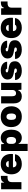

<svg xmlns="http://www.w3.org/2000/svg" viewBox="2172 -2766 761 5145"><g transform="rotate(-90 2552.5 -193.5)"><path d="M54 0V-544H227L234 -465H241Q259 -517 296.5 -534Q334 -551 382 -551Q391 -551 398 -551Q405 -551 412 -551V-372Q407 -372 398 -372Q389 -372 378 -372Q326 -372 297 -358.5Q268 -345 256.5 -319.5Q245 -294 245 -257V0Z M734 10Q645 10 582.5 -24.5Q520 -59 487 -121.5Q454 -184 454 -267Q454 -356 488 -420.5Q522 -485 583.5 -519.5Q645 -554 727 -554Q826 -554 889 -511.5Q952 -469 979.5 -395Q1007 -321 997 -227H642Q641 -197 652.5 -175.5Q664 -154 685 -143Q706 -132 734 -132Q767 -132 786 -143Q805 -154 812 -172H992Q985 -117 950.5 -76.5Q916 -36 860.5 -13Q805 10 734 10ZM642 -325 626 -341H826L809 -326Q811 -354 801 -373Q791 -392 772 -402.5Q753 -413 727 -413Q700 -413 680.5 -402Q661 -391 651 -371Q641 -351 642 -325Z M1078 167V-544H1260L1267 -465H1277Q1292 -505 1334 -529.5Q1376 -554 1431 -554Q1481 -554 1521 -535Q1561 -516 1590 -480Q1619 -444 1634.5 -391.5Q1650 -339 1650 -272Q1650 -183 1623 -119.5Q1596 -56 1546.5 -23Q1497 10 1431 10Q1395 10 1363.5 -1Q1332 -12 1309.5 -32.5Q1287 -53 1277 -79H1269V167ZM1355 -143Q1391 -143 1413 -159Q1435 -175 1445 -204.5Q1455 -234 1455 -272Q1455 -311 1446 -340Q1437 -369 1416 -385Q1395 -401 1360 -401Q1329 -401 1308.5 -388Q1288 -375 1278.5 -351Q1269 -327 1269 -295V-249Q1269 -215 1279.5 -191.5Q1290 -168 1309.5 -155.5Q1329 -143 1355 -143Z M1998 10Q1935 10 1884 -8.5Q1833 -27 1796 -63.5Q1759 -100 1739 -152.5Q1719 -205 1719 -272Q1719 -357 1751.5 -420Q1784 -483 1846.5 -518.5Q1909 -554 1998 -554Q2061 -554 2112 -535.5Q2163 -517 2200 -480.5Q2237 -444 2257 -392Q2277 -340 2277 -272Q2277 -188 2244.5 -124.5Q2212 -61 2150 -25.5Q2088 10 1998 10ZM1998 -143Q2024 -143 2043.5 -156Q2063 -169 2073.5 -197.5Q2084 -226 2084 -272Q2084 -307 2078 -331.5Q2072 -356 2060.5 -371.5Q2049 -387 2033.5 -394Q2018 -401 1998 -401Q1972 -401 1952.5 -388Q1933 -375 1922.5 -347Q1912 -319 1912 -272Q1912 -237 1918 -212.5Q1924 -188 1935.5 -172.5Q1947 -157 1963 -150Q1979 -143 1998 -143Z M2547 10Q2483 10 2440 -14.5Q2397 -39 2376 -86.5Q2355 -134 2355 -201V-544H2546V-253Q2546 -217 2554 -193Q2562 -169 2579.5 -156.5Q2597 -144 2625 -144Q2655 -144 2674.5 -158Q2694 -172 2704 -193Q2714 -214 2714 -236V-544H2905V0H2721L2714 -89H2706Q2687 -40 2644 -15Q2601 10 2547 10Z M3230 10Q3173 10 3127.5 -3Q3082 -16 3049.5 -40Q3017 -64 2999 -97.5Q2981 -131 2981 -171H3169Q3171 -154 3179.5 -143Q3188 -132 3202.5 -127Q3217 -122 3235 -122Q3263 -122 3276 -131.5Q3289 -141 3289 -157Q3289 -172 3281 -179Q3273 -186 3255 -190.5Q3237 -195 3206 -199Q3133 -210 3086 -229Q3039 -248 3016.5 -282.5Q2994 -317 2994 -371Q2994 -426 3024.5 -467Q3055 -508 3110 -531Q3165 -554 3238 -554Q3306 -554 3357.5 -532.5Q3409 -511 3439 -472.5Q3469 -434 3472 -383H3284Q3284 -396 3277.5 -404.5Q3271 -413 3259.5 -417.5Q3248 -422 3232 -422Q3211 -422 3198 -413.5Q3185 -405 3185 -388Q3185 -374 3194.5 -366.5Q3204 -359 3226.5 -354Q3249 -349 3286 -344Q3357 -335 3400.5 -315Q3444 -295 3463.5 -261Q3483 -227 3483 -174Q3483 -115 3451.5 -74Q3420 -33 3363 -11.5Q3306 10 3230 10Z M3794 10Q3737 10 3691.5 -3Q3646 -16 3613.5 -40Q3581 -64 3563 -97.5Q3545 -131 3545 -171H3733Q3735 -154 3743.5 -143Q3752 -132 3766.5 -127Q3781 -122 3799 -122Q3827 -122 3840 -131.5Q3853 -141 3853 -157Q3853 -172 3845 -179Q3837 -186 3819 -190.5Q3801 -195 3770 -199Q3697 -210 3650 -229Q3603 -248 3580.5 -282.5Q3558 -317 3558 -371Q3558 -426 3588.5 -467Q3619 -508 3674 -531Q3729 -554 3802 -554Q3870 -554 3921.5 -532.5Q3973 -511 4003 -472.5Q4033 -434 4036 -383H3848Q3848 -396 3841.5 -404.5Q3835 -413 3823.5 -417.5Q3812 -422 3796 -422Q3775 -422 3762 -413.5Q3749 -405 3749 -388Q3749 -374 3758.5 -366.5Q3768 -359 3790.5 -354Q3813 -349 3850 -344Q3921 -335 3964.5 -315Q4008 -295 4027.5 -261Q4047 -227 4047 -174Q4047 -115 4015.5 -74Q3984 -33 3927 -11.5Q3870 10 3794 10Z M4384 10Q4295 10 4232.5 -24.5Q4170 -59 4137 -121.5Q4104 -184 4104 -267Q4104 -356 4138 -420.5Q4172 -485 4233.5 -519.5Q4295 -554 4377 -554Q4476 -554 4539 -511.5Q4602 -469 4629.5 -395Q4657 -321 4647 -227H4292Q4291 -197 4302.5 -175.5Q4314 -154 4335 -143Q4356 -132 4384 -132Q4417 -132 4436 -143Q4455 -154 4462 -172H4642Q4635 -117 4600.5 -76.5Q4566 -36 4510.5 -13Q4455 10 4384 10ZM4292 -325 4276 -341H4476L4459 -326Q4461 -354 4451 -373Q4441 -392 4422 -402.5Q4403 -413 4377 -413Q4350 -413 4330.5 -402Q4311 -391 4301 -371Q4291 -351 4292 -325Z M4728 0V-544H4901L4908 -465H4915Q4933 -517 4970.5 -534Q5008 -551 5056 -551Q5065 -551 5072 -551Q5079 -551 5086 -551V-372Q5081 -372 5072 -372Q5063 -372 5052 -372Q5000 -372 4971 -358.5Q4942 -345 4930.5 -319.5Q4919 -294 4919 -257V0Z"/></g></svg>

Font: Mona Sans ExtraLight Black
Style: Regular
Weight: 900
Version: Version 2.000